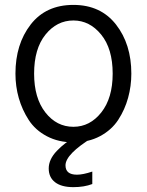

<svg xmlns="http://www.w3.org/2000/svg" viewBox="-20 -563 599 783"><path d="M43 0ZM119.1 -262.7Q119.1 -163.1 165 -104.5Q210.9 -45.9 279.3 -45.9Q346.7 -45.9 393.1 -104.5Q439.5 -163.1 439.5 -262.7Q439.5 -364.3 392.6 -421.9Q345.7 -479.5 279.3 -479.5Q211.9 -479.5 165.5 -421.9Q119.1 -364.3 119.1 -262.7ZM43 -262.7Q43 -382.8 105 -462.9Q167 -543 279.3 -543Q390.6 -543 453.1 -462.9Q515.6 -382.8 515.6 -262.7Q515.6 -211.9 502.4 -164.1Q489.3 -116.2 462.4 -74.7Q435.5 -33.2 388.2 -7.8Q340.8 17.6 279.3 17.6Q218.8 17.6 171.4 -7.3Q124 -32.2 97.2 -73.7Q70.3 -115.2 56.6 -163.1Q43 -210.9 43 -262.7ZM178.7 124Q178.7 86.9 211.9 52.2Q245.1 17.6 284.2 -2.9H358.4Q247.1 65.4 247.1 111.3Q247.1 149.4 293.9 149.4Q318.4 149.4 356.4 136.7V187.5Q323.2 200.2 279.3 200.2Q230.5 200.2 204.6 180.2Q178.7 160.2 178.7 124Z"/></svg>

Font: Batunionen A1
Style: Regular
Weight: 400
Designer: HanYang I&C Co.,Ltd.
Foundry: HanYang I&C Co.,Ltd.
Version: Version 2.50; ttfautohint (v1.6)